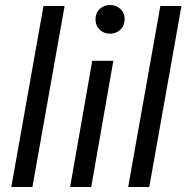

<svg xmlns="http://www.w3.org/2000/svg" viewBox="-20 -744 742 764"><path d="M25 0 153 -720H237L109 0Z M259 0 347 -502H431L343 0ZM418 -610Q393 -610 376.5 -626Q360 -642 360 -667Q360 -692 376.5 -708Q393 -724 418 -724Q442 -724 459 -708.5Q476 -693 476 -667Q476 -642 459 -626Q442 -610 418 -610Z M490 0 618 -720H702L574 0Z"/></svg>

Font: DM Sans 16pt
Style: Italic
Weight: 400
Italic angle: -10°
Version: Version 4.004;gftools[0.9.30]